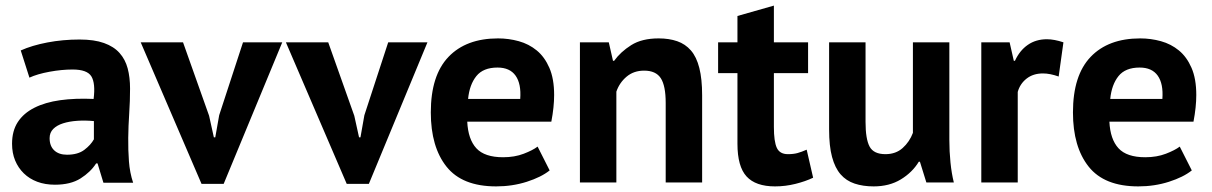

<svg xmlns="http://www.w3.org/2000/svg" viewBox="-20 -651 4323 685"><path d="M54 -471Q94 -489 149 -499.5Q204 -510 264 -510Q316 -510 351 -497.5Q386 -485 406.5 -462Q427 -439 435.5 -407Q444 -375 444 -335Q444 -291 441 -246.5Q438 -202 437.5 -159Q437 -116 440 -75.5Q443 -35 455 1H349L328 -68H323Q303 -37 267.5 -14.5Q232 8 176 8Q141 8 113 -2.5Q85 -13 65 -32.5Q45 -52 34 -78.5Q23 -105 23 -138Q23 -184 43.5 -215.5Q64 -247 102.5 -266.5Q141 -286 194.5 -293.5Q248 -301 314 -298Q321 -354 306 -378.5Q291 -403 239 -403Q200 -403 156.5 -395Q113 -387 85 -374ZM219 -99Q258 -99 281 -116.5Q304 -134 315 -154V-219Q284 -222 255.5 -220Q227 -218 205 -211Q183 -204 170 -191Q157 -178 157 -158Q157 -130 173.5 -114.5Q190 -99 219 -99Z M726 -238 743 -161H748L762 -240L847 -500H987L778 5H699L482 -500H633Z M1244 -238 1261 -161H1266L1280 -240L1365 -500H1505L1296 5H1217L1000 -500H1151Z M1941 -43Q1911 -19 1859.5 -2.5Q1808 14 1750 14Q1629 14 1573 -56.5Q1517 -127 1517 -250Q1517 -382 1580 -448Q1643 -514 1757 -514Q1795 -514 1831 -504Q1867 -494 1895 -471Q1923 -448 1940 -409Q1957 -370 1957 -312Q1957 -291 1954.5 -267Q1952 -243 1947 -217H1647Q1650 -154 1679.5 -122Q1709 -90 1775 -90Q1816 -90 1848.5 -102.5Q1881 -115 1898 -128ZM1755 -410Q1704 -410 1679.5 -379.5Q1655 -349 1650 -298H1836Q1840 -352 1819.5 -381Q1799 -410 1755 -410Z M2355 0V-284Q2355 -345 2337.5 -372Q2320 -399 2278 -399Q2241 -399 2215.5 -377.5Q2190 -356 2179 -324V0H2049V-500H2152L2167 -434H2171Q2194 -466 2232 -490Q2270 -514 2330 -514Q2367 -514 2396 -504Q2425 -494 2445 -471Q2465 -448 2475 -408.5Q2485 -369 2485 -311V0Z M2542 -500H2611V-594L2741 -631V-500H2863V-390H2741V-198Q2741 -146 2751.5 -123.5Q2762 -101 2791 -101Q2811 -101 2825.5 -105Q2840 -109 2858 -117L2881 -17Q2854 -4 2818 5Q2782 14 2745 14Q2676 14 2643.5 -21.5Q2611 -57 2611 -138V-390H2542Z M3068 -500V-216Q3068 -155 3082.5 -128Q3097 -101 3139 -101Q3176 -101 3200.5 -123Q3225 -145 3237 -177V-500H3367V-152Q3367 -111 3371 -71.5Q3375 -32 3383 0H3285L3262 -74H3258Q3235 -36 3194 -11Q3153 14 3097 14Q3059 14 3029 4Q2999 -6 2979 -29Q2959 -52 2948.5 -91Q2938 -130 2938 -189V-500Z M3757 -378Q3726 -389 3701 -389Q3666 -389 3642.5 -370.5Q3619 -352 3611 -323V0H3481V-500H3582L3597 -434H3601Q3618 -471 3647 -491Q3676 -511 3715 -511Q3741 -511 3774 -500Z M4232 -43Q4202 -19 4150.5 -2.5Q4099 14 4041 14Q3920 14 3864 -56.5Q3808 -127 3808 -250Q3808 -382 3871 -448Q3934 -514 4048 -514Q4086 -514 4122 -504Q4158 -494 4186 -471Q4214 -448 4231 -409Q4248 -370 4248 -312Q4248 -291 4245.5 -267Q4243 -243 4238 -217H3938Q3941 -154 3970.5 -122Q4000 -90 4066 -90Q4107 -90 4139.5 -102.5Q4172 -115 4189 -128ZM4046 -410Q3995 -410 3970.5 -379.5Q3946 -349 3941 -298H4127Q4131 -352 4110.5 -381Q4090 -410 4046 -410Z"/></svg>

Font: PT Sans
Style: Bold
Weight: 700
Version: Version 2.003W OFL; ttfautohint (v1.6)